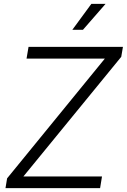

<svg xmlns="http://www.w3.org/2000/svg" viewBox="-20 -969 653 989"><path d="M8.3 0 16.6 -50.3 520 -667H116.7L127 -727.5H613.3L604.5 -676.3L100.6 -60.1H505.4L495.6 0ZM352.5 -815.4 450.7 -949.2H523.9L407.2 -815.4Z"/></svg>

Font: Inter 28pt Light
Style: Italic
Weight: 300
Italic angle: -9.3988°
Designer: Rasmus Andersson
Foundry: rsms
Version: Version 4.001;git-66647c0bb